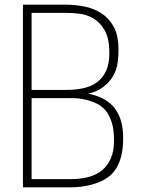

<svg xmlns="http://www.w3.org/2000/svg" viewBox="-20 -800 603 820"><path d="M282 0H78V-780H263Q302 -780 341.5 -772Q381 -764 413.5 -743Q446 -722 466 -685Q486 -648 486 -589Q486 -561 483.5 -540Q481 -519 475.5 -503Q470 -487 463 -475Q456 -463 447 -453Q412 -412 357 -400Q435 -384 470.5 -337Q506 -290 506 -211Q506 -166 498 -134.5Q490 -103 476 -80.5Q462 -58 442.5 -44Q423 -30 401 -21Q345 0 282 0ZM282 -35Q324 -35 358 -44Q392 -53 416 -73Q440 -93 453.5 -124Q467 -155 467 -200Q467 -247 457 -278Q447 -309 430.5 -328.5Q414 -348 392.5 -358Q371 -368 347 -374Q331 -378 315 -379.5Q299 -381 282 -381H115V-35ZM263 -416Q305 -416 339 -424Q373 -432 397 -451Q421 -470 434 -499.5Q447 -529 447 -573Q447 -636 427 -670.5Q407 -705 378.5 -721.5Q350 -738 318.5 -741.5Q287 -745 263 -745H115V-416Z"/></svg>

Font: Tanohe Sans ExtraLight
Style: Regular
Weight: 250
Designer: Village Type and Design LLC & Cristiano Sobral
Foundry: Cooper Hewitt Smithsonian Design Museum
Version: Version 1.00;May 30, 2020;FontCreator 12.0.0.2522 64-bit; tt